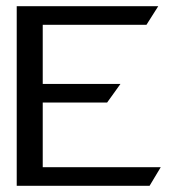

<svg xmlns="http://www.w3.org/2000/svg" viewBox="-20 -600 557 620"><path d="M34 0H463L499 -60H118V-269H326L369 -329H118V-520H453L491 -580H34Z"/></svg>

Font: Charger Sport
Style: DfBdExt
Weight: 400
Designer: Jasper
Foundry: Cannot Into Space Fonts
Version: Version 1.1